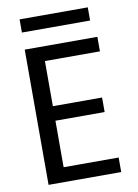

<svg xmlns="http://www.w3.org/2000/svg" viewBox="-93 -915 700 976"><g transform="rotate(-10 256.5 -427.0)"><path d="M452 -698H77V0H452V-75H168V-315H422V-390H168V-623H452ZM78 -786H430V-854H78Z"/></g></svg>

Font: Matrixport Regular
Style: Regular
Weight: 400
Designer: Ninad Kale (Devanagari), Jonny Pinhorn (Latin)
Foundry: Indian Type Foundry
Version: Version 3.200;PS 1.000;hotconv 16.6.54;makeotf.lib2.5.65590